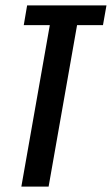

<svg xmlns="http://www.w3.org/2000/svg" viewBox="-20 -695 416 715"><path d="M59.5 0 165.5 -601.5H68.5L81 -675H376.5L363.5 -601.5H267L161 0Z"/></svg>

Font: Anybody Condensed Medium
Style: Italic
Weight: 500
Width: 3
Italic angle: -10°
Designer: Tyler Finck
Foundry: Etcetera Type Company
Version: Version 1.010; ttfautohint (v1.8.3) -l 8 -r 50 -G 200 -x 14 